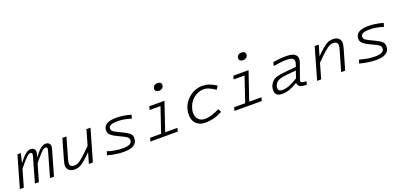

<svg xmlns="http://www.w3.org/2000/svg" viewBox="7 -1670 5501 2635"><g transform="rotate(-20 2758.0 -353.0)"><path d="M172.9 -460 142.1 -325.2H144Q200.2 -402.8 240.5 -433.8Q280.8 -464.8 314.9 -464.8Q346.2 -464.8 364 -448Q381.8 -431.2 381.8 -402.8Q381.8 -390.6 377 -372.1L365.2 -330.1H367.2Q423.3 -405.8 462.4 -435.3Q501.5 -464.8 535.2 -464.8Q566.4 -464.8 584.2 -448Q602.1 -431.2 602.1 -402.8Q602.1 -390.6 597.2 -372.1L490.2 0H432.1L533.2 -354Q541 -381.3 541 -391.1Q541 -415 515.1 -415Q501 -415 485.1 -405Q469.2 -395 433.8 -357.4Q398.4 -319.8 341.8 -249L270 0H211.9L313 -354Q320.8 -381.3 320.8 -391.1Q320.8 -415 294.9 -415Q280.8 -415 264.9 -405Q249 -395 213.6 -357.7Q178.2 -320.3 121.1 -249L49.8 0H-7.8L124 -460Z M1000 0 1044.9 -155.8Q977.5 -86.9 933.1 -52Q888.7 -17.1 858.6 -6.1Q828.6 4.9 790.5 4.9Q742.7 4.9 712.2 -21.2Q681.6 -47.4 681.6 -90.8Q681.6 -115.2 698.7 -175.8L780.8 -460H839.8L755.9 -168Q742.7 -122.1 742.7 -100.1Q742.7 -74.2 759.5 -60.5Q776.4 -46.9 805.7 -46.9Q835 -46.9 861.3 -59.3Q887.7 -71.8 936 -113.3Q984.4 -154.8 1068.8 -240.2L1131.8 -460H1190.9L1058.6 0Z M1707.5 -118.2Q1707.5 -58.6 1659.9 -24.9Q1612.3 8.8 1510.7 8.8Q1406.2 8.8 1273.4 -25.9L1290.5 -79.1Q1406.7 -42 1513.7 -42Q1647.5 -42 1647.5 -111.8Q1647.5 -136.7 1632.1 -153.6Q1616.7 -170.4 1570.3 -191.9L1504.4 -223.1Q1451.7 -248 1423.6 -269.5Q1395.5 -291 1387 -309.1Q1378.4 -327.1 1378.4 -352.1Q1378.4 -406.2 1424.3 -437Q1470.2 -467.8 1567.4 -467.8Q1666 -467.8 1781.7 -435.1L1766.6 -382.8Q1660.6 -417 1567.4 -417Q1438.5 -417 1438.5 -357.9Q1438.5 -333.5 1453.1 -318.6Q1467.8 -303.7 1516.6 -279.8L1582.5 -248Q1636.7 -221.7 1662.4 -203.6Q1688 -185.5 1697.8 -166.7Q1707.5 -147.9 1707.5 -118.2Z M2249.5 -613.8Q2224.1 -613.8 2208.3 -626.2Q2192.4 -638.7 2192.4 -661.1Q2192.4 -684.6 2211.4 -702.9Q2230.5 -721.2 2262.2 -721.2Q2290.5 -721.2 2304.9 -709Q2319.3 -696.8 2319.3 -674.8Q2319.3 -649.4 2299.6 -631.6Q2279.8 -613.8 2249.5 -613.8ZM1912.1 -49.8H2073.2L2195.3 -410.2H2036.1L2050.3 -460H2271.5L2132.3 -49.8H2311.5L2297.4 0H1898.4Z M2830.1 -424.8Q2783.7 -424.8 2739.7 -405.8Q2695.8 -386.7 2662.1 -353Q2626 -316.9 2604.5 -265.6Q2583 -214.4 2583 -167Q2583 -106.9 2617.9 -71Q2652.8 -35.2 2713.9 -35.2Q2753.4 -35.2 2802.5 -49.1Q2851.6 -63 2926.3 -98.1L2949.2 -50.8Q2869.6 -11.2 2813.5 2Q2757.3 15.1 2700.2 15.1Q2617.7 15.1 2568.4 -31.5Q2519 -78.1 2519 -161.1Q2519 -292 2610.8 -383.8Q2653.3 -426.3 2709.2 -450.7Q2765.1 -475.1 2822.3 -475.1Q2878.4 -475.1 2923.8 -459.5Q2969.2 -443.8 3029.3 -405.8L2996.1 -356.9Q2938 -395 2902.1 -409.9Q2866.2 -424.8 2830.1 -424.8Z M3477.1 -613.8Q3451.7 -613.8 3435.8 -626.2Q3419.9 -638.7 3419.9 -661.1Q3419.9 -684.6 3439 -702.9Q3458 -721.2 3489.7 -721.2Q3518.1 -721.2 3532.5 -709Q3546.9 -696.8 3546.9 -674.8Q3546.9 -649.4 3527.1 -631.6Q3507.3 -613.8 3477.1 -613.8ZM3139.6 -49.8H3300.8L3422.9 -410.2H3263.7L3277.8 -460H3499L3359.9 -49.8H3539.1L3524.9 0H3126Z M4119.6 -102.1Q4113.8 -83.5 4113.8 -74.2Q4113.8 -63 4122.3 -57.9Q4130.9 -52.7 4151.9 -49.8L4195.8 -43.9L4181.6 2.9L4132.8 -2Q4094.2 -5.4 4075.7 -22Q4057.1 -38.6 4052.7 -69.8H4046.4Q3979 -29.8 3928 -12.5Q3877 4.9 3823.7 4.9Q3721.7 4.9 3721.7 -84Q3721.7 -155.3 3772.5 -206.1Q3797.9 -231.4 3839.1 -244.4Q3880.4 -257.3 3972.7 -266.1L4124.5 -279.8L4138.7 -321.8Q4144.5 -341.8 4144.5 -356Q4144.5 -386.2 4117.9 -400.6Q4091.3 -415 4029.8 -415Q3965.3 -415 3843.8 -395L3858.4 -448.2Q3953.1 -464.8 4045.4 -464.8Q4127.4 -464.8 4166.5 -440.9Q4205.6 -417 4205.6 -369.1Q4205.6 -343.3 4196.8 -318.8ZM3846.7 -44.9Q3940.4 -44.9 4072.8 -131.8L4107.4 -233.9L3982.4 -222.2Q3905.3 -214.4 3871.1 -203.1Q3836.9 -191.9 3818.8 -173.8Q3784.7 -139.6 3784.7 -94.2Q3784.7 -69.3 3798.3 -57.1Q3812 -44.9 3846.7 -44.9Z M4524.4 -460 4479.5 -304.2Q4547.4 -373.5 4591.3 -408.2Q4635.3 -442.9 4665.3 -453.9Q4695.3 -464.8 4733.4 -464.8Q4781.2 -464.8 4811.8 -438.7Q4842.3 -412.6 4842.3 -369.1Q4842.3 -344.7 4825.2 -284.2L4743.2 0H4684.6L4768.6 -292Q4781.2 -335.9 4781.2 -359.9Q4781.2 -385.7 4764.4 -399.4Q4747.6 -413.1 4718.3 -413.1Q4689 -413.1 4662.6 -400.6Q4636.2 -388.2 4588.1 -346.9Q4540 -305.7 4455.6 -220.2L4392.6 0H4333.5L4465.3 -460Z M5390.1 -118.2Q5390.1 -58.6 5342.5 -24.9Q5294.9 8.8 5193.4 8.8Q5088.9 8.8 4956.1 -25.9L4973.1 -79.1Q5089.4 -42 5196.3 -42Q5330.1 -42 5330.1 -111.8Q5330.1 -136.7 5314.7 -153.6Q5299.3 -170.4 5252.9 -191.9L5187 -223.1Q5134.3 -248 5106.2 -269.5Q5078.1 -291 5069.6 -309.1Q5061 -327.1 5061 -352.1Q5061 -406.2 5106.9 -437Q5152.8 -467.8 5250 -467.8Q5348.6 -467.8 5464.4 -435.1L5449.2 -382.8Q5343.3 -417 5250 -417Q5121.1 -417 5121.1 -357.9Q5121.1 -333.5 5135.7 -318.6Q5150.4 -303.7 5199.2 -279.8L5265.1 -248Q5319.3 -221.7 5345 -203.6Q5370.6 -185.5 5380.4 -166.7Q5390.1 -147.9 5390.1 -118.2Z"/></g></svg>

Font: IntelOne Mono Light
Style: Italic
Weight: 300
Italic angle: -16°
Designer: Fred Shallcrass
Foundry: Frere-Jones Type LLC
Version: Version 1.200;hotconv 1.1.0;makeotfexe 2.6.0;FJTRelease1.2